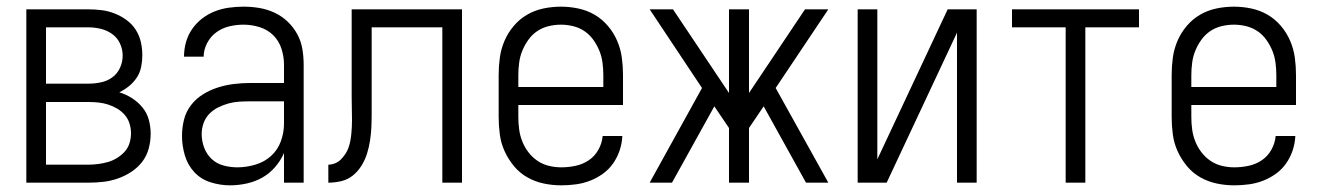

<svg xmlns="http://www.w3.org/2000/svg" viewBox="-20 -548 3959 576"><path d="M59 0V-520H245Q265 -520 285 -517.5Q305 -515 324 -507.5Q343 -500 359.5 -488Q376 -476 387 -459Q398 -442 402.5 -422Q407 -402 407 -382Q407 -365 403.5 -347.5Q400 -330 390.5 -315.5Q381 -301 367.5 -290Q354 -279 338 -271Q358 -265 376 -253.5Q394 -242 407.5 -225.5Q421 -209 426.5 -188.5Q432 -168 432 -147Q432 -124 426 -102Q420 -80 406.5 -62.5Q393 -45 374 -32.5Q355 -20 333.5 -12.5Q312 -5 290 -2.5Q268 0 245 0ZM118 -297H245Q264 -297 283 -301Q302 -305 317 -316Q332 -327 340 -344.5Q348 -362 348 -381Q348 -400 340 -417.5Q332 -435 316.5 -446Q301 -457 282.5 -461.5Q264 -466 245 -466H118ZM245 -54Q260 -54 275 -56Q290 -58 304 -62Q318 -66 331 -74Q344 -82 354 -93Q364 -104 368.5 -118.5Q373 -133 373 -148Q373 -163 368.5 -177.5Q364 -192 354 -203.5Q344 -215 331 -222.5Q318 -230 304 -234.5Q290 -239 275 -240.5Q260 -242 245 -242H118V-54Z M670 8Q641 8 612 -1Q583 -10 563 -31.5Q543 -53 534.5 -82Q526 -111 526 -140Q526 -165 532 -189Q538 -213 553 -232.5Q568 -252 589 -265Q610 -278 633.5 -285.5Q657 -293 681.5 -296Q706 -299 730 -299H832V-354Q832 -378 824.5 -401.5Q817 -425 800 -442Q783 -459 759 -466.5Q735 -474 711 -474Q689 -474 668 -469Q647 -464 629.5 -451.5Q612 -439 601.5 -419Q591 -399 591 -378H532Q532 -400 538 -421.5Q544 -443 556.5 -461Q569 -479 586.5 -492.5Q604 -506 624.5 -514Q645 -522 667 -525Q689 -528 711 -528Q735 -528 758.5 -524Q782 -520 803.5 -510Q825 -500 842.5 -483.5Q860 -467 871.5 -446Q883 -425 887 -401.5Q891 -378 891 -354V0H832V-89Q822 -66 805 -46.5Q788 -27 766.5 -15Q745 -3 720 2.5Q695 8 670 8ZM692 -46Q719 -46 746 -54Q773 -62 793 -80Q813 -98 822.5 -124Q832 -150 832 -177V-244H730Q714 -244 697.5 -243Q681 -242 665 -237.5Q649 -233 634 -225.5Q619 -218 607.5 -206Q596 -194 590.5 -178Q585 -162 585 -146Q585 -125 592.5 -105Q600 -85 615 -71Q630 -57 650.5 -51.5Q671 -46 692 -46Z M965 0V-54Q975 -54 985 -58Q995 -62 1002.5 -69.5Q1010 -77 1016 -86Q1022 -95 1025.5 -105Q1029 -115 1031 -125.5Q1033 -136 1034 -146.5Q1035 -157 1035.5 -167.5Q1036 -178 1036 -189Q1036 -206 1035.5 -223.5Q1035 -241 1035 -258V-520H1366V0H1307V-466H1095V-244Q1095 -224 1095 -204Q1095 -184 1094 -164.5Q1093 -145 1090 -125.5Q1087 -106 1081 -87Q1075 -68 1064.5 -51Q1054 -34 1038.5 -21.5Q1023 -9 1003.5 -4.5Q984 0 965 0Z M1664 8Q1637 8 1611 2.5Q1585 -3 1562 -16Q1539 -29 1522 -49.5Q1505 -70 1494 -94Q1483 -118 1479.5 -144.5Q1476 -171 1476 -197V-323Q1476 -349 1479.5 -375Q1483 -401 1493.5 -425.5Q1504 -450 1521.5 -470.5Q1539 -491 1561.5 -504Q1584 -517 1610 -522.5Q1636 -528 1663 -528Q1689 -528 1715 -522.5Q1741 -517 1763.5 -504Q1786 -491 1803.5 -470.5Q1821 -450 1831.5 -425.5Q1842 -401 1845.5 -375Q1849 -349 1849 -323V-233H1535V-197Q1535 -178 1537.5 -159.5Q1540 -141 1547 -123.5Q1554 -106 1565.5 -91Q1577 -76 1592.5 -65.5Q1608 -55 1626.5 -50.5Q1645 -46 1664 -46Q1685 -46 1706.5 -50.5Q1728 -55 1746 -67Q1764 -79 1775 -98.5Q1786 -118 1788 -140H1847Q1846 -118 1839 -97Q1832 -76 1819.5 -58Q1807 -40 1789 -27Q1771 -14 1750.5 -6Q1730 2 1708 5Q1686 8 1664 8ZM1535 -287H1790V-323Q1790 -341 1787.5 -360Q1785 -379 1778 -396Q1771 -413 1760 -428.5Q1749 -444 1733.5 -454.5Q1718 -465 1699.5 -469.5Q1681 -474 1663 -474Q1644 -474 1625.5 -469.5Q1607 -465 1591.5 -454.5Q1576 -444 1565 -428.5Q1554 -413 1547 -396Q1540 -379 1537.5 -360Q1535 -341 1535 -323Z M2398 0 2271 -229 2227 -164V0H2167V-164L2123 -229L1996 0H1929L2086 -284L1929 -520H1999L2167 -269V-520H2227V-269L2395 -520H2465L2307 -284L2465 0Z M2553 0V-520H2612V-70L2823 -520H2910V0H2851V-450L2640 0Z M3177 0V-466H3016V-520H3397V-466H3236V0Z M3683 8Q3656 8 3630 2.5Q3604 -3 3581 -16Q3558 -29 3541 -49.5Q3524 -70 3513 -94Q3502 -118 3498.5 -144.5Q3495 -171 3495 -197V-323Q3495 -349 3498.5 -375Q3502 -401 3512.5 -425.5Q3523 -450 3540.5 -470.5Q3558 -491 3580.5 -504Q3603 -517 3629 -522.5Q3655 -528 3682 -528Q3708 -528 3734 -522.5Q3760 -517 3782.5 -504Q3805 -491 3822.5 -470.5Q3840 -450 3850.5 -425.5Q3861 -401 3864.5 -375Q3868 -349 3868 -323V-233H3554V-197Q3554 -178 3556.5 -159.5Q3559 -141 3566 -123.5Q3573 -106 3584.5 -91Q3596 -76 3611.5 -65.5Q3627 -55 3645.5 -50.5Q3664 -46 3683 -46Q3704 -46 3725.5 -50.5Q3747 -55 3765 -67Q3783 -79 3794 -98.5Q3805 -118 3807 -140H3866Q3865 -118 3858 -97Q3851 -76 3838.5 -58Q3826 -40 3808 -27Q3790 -14 3769.5 -6Q3749 2 3727 5Q3705 8 3683 8ZM3554 -287H3809V-323Q3809 -341 3806.5 -360Q3804 -379 3797 -396Q3790 -413 3779 -428.5Q3768 -444 3752.5 -454.5Q3737 -465 3718.5 -469.5Q3700 -474 3682 -474Q3663 -474 3644.5 -469.5Q3626 -465 3610.5 -454.5Q3595 -444 3584 -428.5Q3573 -413 3566 -396Q3559 -379 3556.5 -360Q3554 -341 3554 -323Z"/></svg>

Font: Iosevka QP Light
Style: Regular
Weight: 300
Designer: Belleve Invis
Foundry: Belleve Invis
Version: Version 20.0.0; ttfautohint (v1.8.4)